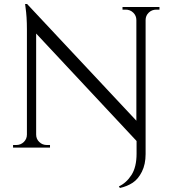

<svg xmlns="http://www.w3.org/2000/svg" viewBox="-20 -735 859 956"><path d="M758 -687Q736 -687 720.5 -672Q705 -657 705 -635V32Q705 83 686.5 120Q668 157 640.5 175Q613 193 577 201L572 193Q609 176 634.5 136.5Q660 97 660 30V-33L160 -568V-65Q160 -43 175.5 -28Q191 -13 213 -13H229V0H45V-13H61Q83 -13 98.5 -28Q114 -43 114 -65V-590Q114 -651 107 -699L105 -715H115L659 -134V-635Q659 -657 643.5 -672Q628 -687 606 -687H590V-700H774V-687Z"/></svg>

Font: Cinzel
Style: Regular
Weight: 400
Designer: Natanael Gama
Version: Version 1.001;PS 001.001;hotconv 1.0.56;makeotf.lib2.0.21325